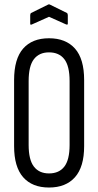

<svg xmlns="http://www.w3.org/2000/svg" viewBox="-20 -832 439 858"><path d="M199 6Q124 6 83.5 -40Q43 -86 43 -179V-474Q43 -569 83.5 -615Q124 -661 199 -661Q274 -661 315 -615Q356 -569 356 -474V-179Q356 -86 315 -40Q274 6 199 6ZM199 -57Q244 -57 267.5 -87.5Q291 -118 291 -184V-470Q291 -537 267.5 -567.5Q244 -598 199 -598Q155 -598 131.5 -567.5Q108 -537 108 -470V-184Q108 -118 131.5 -87.5Q155 -57 199 -57ZM123 -723Q115 -719 115 -726V-764Q115 -771 119 -774L194 -811Q199 -814 204 -811L279 -774Q283 -771 283 -764V-726Q283 -720 275 -723L199 -757Z"/></svg>

Font: Sofia Sans Extra Condensed
Style: Regular
Weight: 400
Designer: Botio Nikoltchev, Ani Petrova
Foundry: lettersoup
Version: Version 4.101